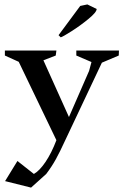

<svg xmlns="http://www.w3.org/2000/svg" viewBox="-20 -645 557 866"><path d="M253.9 -476.6 244.1 -486.3 341.8 -618.2 374 -625 416 -604.5Q416 -589.8 378.4 -559.1Q340.8 -528.3 302.2 -503.9Q263.7 -479.5 253.9 -476.6ZM120.1 201.2 2.9 171.9 58.6 81.1 132.8 139.6Q157.7 126 185.1 85.7Q212.4 45.4 234.4 -12.7L64.5 -366.2L2 -394.5V-417H234.4L231.4 -394.5L175.8 -373L291 -117.2L381.8 -325.2L392.6 -365.2L324.2 -394.5V-417H516.6L515.6 -394.5L439.5 -362.3L274.4 -12.7Q250 40.5 231.9 73.2Q213.9 106 188.5 139.6Z"/></svg>

Font: Comprehension SemiBold
Style: Regular
Weight: 600
Designer: Alfredo Marco Pradil
Foundry: Alfredo Marco Pradil
Version: 1.0